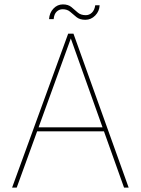

<svg xmlns="http://www.w3.org/2000/svg" viewBox="-20 -853 640 873"><path d="M35 0 290 -700H314L565 0H544L302 -678L56 0ZM134 -256 143 -274H459L468 -256ZM368 -763Q343 -763 328 -775Q313 -787 299.5 -799Q286 -811 265 -811Q249 -811 237.5 -800Q226 -789 224 -766H203Q205 -795 223 -814Q241 -833 266 -833Q290 -833 304.5 -821Q319 -809 333 -796.5Q347 -784 370 -784Q386 -784 398 -795.5Q410 -807 413 -829H433Q432 -802 413 -782.5Q394 -763 368 -763Z"/></svg>

Font: DM Sans 10pt Thin
Style: Regular
Weight: 250
Version: Version 4.004;gftools[0.9.30]